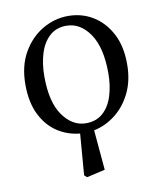

<svg xmlns="http://www.w3.org/2000/svg" viewBox="-78 -544 671 803"><g transform="rotate(-10 257.5 -142.0)"><path d="M262 -26Q306 -26 334.5 -51.5Q363 -77 376.5 -120.5Q390 -164 390 -216Q390 -326 350 -384Q310 -442 251 -442Q208 -442 179.5 -416Q151 -390 137.5 -346Q124 -302 124 -249Q124 -139 164.5 -82.5Q205 -26 262 -26ZM227 197 216 187 230 12Q177 7 134 -21.5Q91 -50 65.5 -102Q40 -154 40 -229Q40 -308 72.5 -364.5Q105 -421 156.5 -451Q208 -481 265 -481Q323 -481 370 -452.5Q417 -424 445.5 -370.5Q474 -317 474 -240Q474 -171 448.5 -118.5Q423 -66 381 -33.5Q339 -1 290 9L305 179Z"/></g></svg>

Font: Source Serif 4 Subhead
Style: Regular
Weight: 400
Designer: Frank Grießhammer
Foundry: Adobe Systems Incorporated
Version: Version 4.004;hotconv 1.0.117;makeotfexe 2.5.65602